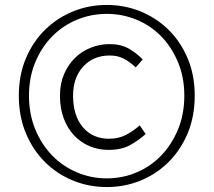

<svg xmlns="http://www.w3.org/2000/svg" viewBox="-20 -743 862 775"><path d="M411 12Q339 12 275 -14Q211 -40 162 -88.5Q113 -137 84.5 -205Q56 -273 56 -357Q56 -440 84.5 -507.5Q113 -575 162 -623Q211 -671 275 -697Q339 -723 411 -723Q483 -723 547 -697Q611 -671 660 -623Q709 -575 737.5 -507.5Q766 -440 766 -357Q766 -273 737.5 -205Q709 -137 660 -88.5Q611 -40 547 -14Q483 12 411 12ZM411 -23Q474 -23 531 -47Q588 -71 630.5 -115Q673 -159 698.5 -220.5Q724 -282 724 -357Q724 -431 698.5 -492Q673 -553 630.5 -596.5Q588 -640 531 -663.5Q474 -687 411 -687Q348 -687 291 -663.5Q234 -640 191 -596.5Q148 -553 122.5 -492Q97 -431 97 -357Q97 -282 122.5 -220.5Q148 -159 191 -115Q234 -71 291 -47Q348 -23 411 -23ZM417 -138Q377 -138 341.5 -153Q306 -168 279.5 -196Q253 -224 237.5 -264.5Q222 -305 222 -357Q222 -405 238.5 -443.5Q255 -482 282.5 -509Q310 -536 346.5 -550.5Q383 -565 422 -565Q467 -565 498.5 -547.5Q530 -530 556 -503L528 -471Q503 -494 479 -506.5Q455 -519 423 -519Q357 -519 316 -474.5Q275 -430 275 -357Q275 -276 314.5 -229.5Q354 -183 420 -183Q459 -183 488.5 -198.5Q518 -214 544 -237L568 -202Q539 -176 504.5 -157Q470 -138 417 -138Z"/></svg>

Font: Kinto Sans Light
Style: Regular
Weight: 300
Designer: Authors: Ryoko NISHIZUKA  (kana & ideographs); Paul D. Hunt (Latin, Greek & Cyrillic); Wenlong ZHANG  (bopomofo); Sandol
Foundry: Adobe Systems Incorporated, ookami Inc.
Version: Version 0.001